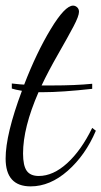

<svg xmlns="http://www.w3.org/2000/svg" viewBox="-24 -617 361 683"><path d="M304 -319V-301Q195 -289 128 -289H113Q58 -163 58 -71Q58 -28 71 -9.5Q84 9 114 9Q165 9 215 -36.5Q265 -82 304 -162L317 -152Q280 -65 217 -9.5Q154 46 85 46Q-4 46 -4 -53Q-4 -139 54 -294Q30 -298 18 -302V-320Q54 -316 62 -316Q106 -430 156.5 -513.5Q207 -597 236 -597Q244 -597 250.5 -591Q257 -585 257 -575Q257 -560 237.5 -523Q218 -486 182.5 -424Q147 -362 124 -313H161Q244 -313 304 -319Z"/></svg>

Font: Dancing Script
Style: Regular
Weight: 400
Designer: Pablo Impallari
Foundry: Pablo Impallari. www.impallari.com
Version: Version 1.002